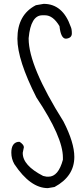

<svg xmlns="http://www.w3.org/2000/svg" viewBox="-20 -929 427 985"><path d="M204.1 -909.2Q301.8 -909.2 342.8 -792Q348.6 -780.3 348.6 -757.8Q348.6 -733.4 318.4 -730.5Q292 -730.5 285.2 -794.9Q252 -850.6 210.9 -850.6H197.3Q137.7 -850.6 127 -733.4V-730.5Q127 -589.8 305.7 -305.7Q361.3 -197.3 361.3 -124Q361.3 -24.4 259.8 30.3L225.6 36.1Q135.7 36.1 53.7 -86.9Q38.1 -114.3 38.1 -145.5Q38.1 -195.3 72.3 -201.2H81.1Q102.5 -186.5 102.5 -173.8L96.7 -145.5V-143.6Q96.7 -80.1 201.2 -26.4L219.7 -22.5H228.5Q279.3 -22.5 302.7 -109.4V-121.1Q302.7 -225.6 167 -428.7Q69.3 -621.1 69.3 -730.5Q69.3 -853.5 164.1 -902.3Z"/></svg>

Font: Sue Ellen Francisco
Style: Regular
Weight: 400
Designer: Kimberly Geswein
Foundry: Kimberly Geswein
Version: Version 1.002 2007